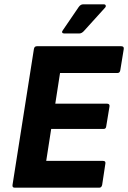

<svg xmlns="http://www.w3.org/2000/svg" viewBox="-20 -869 593 889"><path d="M48 0Q36 0 38 -13L137 -642Q139 -655 151 -655H541Q555 -655 553 -642L537 -544Q535 -531 524 -531H258L236 -389H475Q489 -389 487 -376L472 -285Q471 -272 460 -272H217L194 -124H457Q470 -124 468 -112L453 -13Q450 0 440 0ZM277 -714Q270 -714 268 -718.5Q266 -723 271 -729L344 -836Q353 -849 365 -849H460Q468 -849 469.5 -843.5Q471 -838 466 -833L370 -727Q359 -714 347 -714Z"/></svg>

Font: Sofia Sans ExtraBold
Style: Italic
Weight: 800
Italic angle: -9°
Designer: Botio Nikoltchev, Ani Petrova
Foundry: lettersoup
Version: Version 4.100; ttfautohint (v1.8.4.7-5d5b)